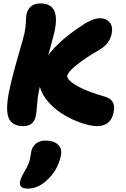

<svg xmlns="http://www.w3.org/2000/svg" viewBox="-20 -693 739 1128"><path d="M117.2 47.9Q51.8 47.9 31.7 1.5Q11.7 -44.9 32.2 -149.9Q49.8 -236.8 84.7 -357.2Q119.6 -477.5 124 -499Q130.9 -532.2 132.1 -564.5Q133.3 -596.7 134.8 -605Q148.9 -672.9 217.8 -672.9Q334 -672.9 301.8 -515.1Q294.9 -480 263.2 -368.2Q329.1 -459 480 -555.2Q531.2 -585.9 566.9 -585.9Q603.5 -585.9 624 -561.8Q644.5 -537.6 636.2 -496.1Q629.4 -462.4 609.1 -437.7Q588.9 -413.1 548.8 -391.1Q483.9 -354 431.9 -312.7Q379.9 -271.5 375 -248Q372.6 -234.9 394 -215.1Q415.5 -195.3 467 -171.1Q518.6 -147 587.9 -127.9Q627.4 -117.7 641.4 -95Q655.3 -72.3 647.9 -35.2Q631.8 47.9 550.8 47.9Q513.7 47.9 462.4 30.8Q411.1 13.7 360.4 -15.4Q309.6 -44.4 268.3 -89.4Q227.1 -134.3 213.9 -183.1Q212.9 -178.7 210.9 -169.4Q209 -160.2 208 -155.8Q200.7 -120.6 197.8 -76.9Q194.8 -33.2 190.9 -14.2Q178.7 47.9 117.2 47.9ZM144 415Q116.7 415 105.2 404.3Q93.8 393.6 98.1 373Q102.5 351.1 121.1 319.8Q134.8 298.3 143.3 278.3Q151.9 258.3 154.5 248.3Q157.2 238.3 159.7 220.9Q162.1 203.6 163.1 199.2Q168.5 169.9 190.2 151.4Q211.9 132.8 247.1 132.8Q296.4 132.8 321.3 157.2Q346.2 181.6 337.9 220.2Q320.3 309.1 252 369.1Q200.7 415 144 415Z"/></svg>

Font: Shantell Sans Irregular Bouncy
Style: Italic
Weight: 800
Italic angle: -11.31°
Designer: Stephen Nixon, Anya Danilova, Shantell Martin
Foundry: Arrow Type
Version: Version 1.006;[9816181b4]